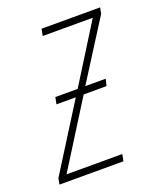

<svg xmlns="http://www.w3.org/2000/svg" viewBox="-132 -595 552 663"><g transform="rotate(-20 143.5 -263.5)"><path d="M-27 0H208L213 -25H8L158 -264H242L248 -289H173L310 -505L314 -527H99L94 -502H278L145 -289H63L58 -264H129L-23 -22Z"/></g></svg>

Font: Noto Sans Condensed Thin
Style: Italic
Weight: 100
Width: 3
Italic angle: -12°
Designer: Monotype Design Team
Foundry: Monotype Imaging Inc.
Version: Version 2.013